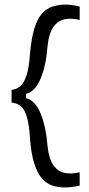

<svg xmlns="http://www.w3.org/2000/svg" viewBox="-20 -695 393 846"><path d="M31 -243V-299Q52 -301 68.5 -314.5Q85 -328 96.5 -362Q108 -396 112 -457Q118 -525 131 -568Q144 -611 164 -634Q184 -657 210 -665.5Q236 -674 266 -675Q278 -675 295 -673Q312 -671 331 -666V-607Q297 -616 266.5 -610.5Q236 -605 215.5 -576.5Q195 -548 189 -488Q187 -455 180 -420Q173 -385 161.5 -355Q150 -325 133 -305.5Q116 -286 95 -282V-262Q115 -258 131.5 -240Q148 -222 159.5 -193.5Q171 -165 178.5 -130Q186 -95 189 -55Q195 4 215 32.5Q235 61 265.5 67Q296 73 331 64V123Q312 127 295 129Q278 131 266 131Q236 131 210.5 122.5Q185 114 165 91.5Q145 69 131 25.5Q117 -18 112 -88Q108 -152 97 -184.5Q86 -217 69.5 -229Q53 -241 31 -243Z"/></svg>

Font: Bricolage Grotesque 24pt Light
Style: Regular
Weight: 300
Designer: Mathieu Triay
Foundry: Atelier Triay
Version: Version 1.001;gftools[0.9.33.dev8+g029e19f]